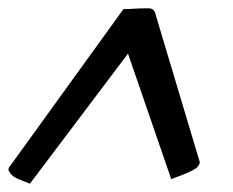

<svg xmlns="http://www.w3.org/2000/svg" viewBox="-20 -713 560 462"><path d="M338 -693Q352 -693 355 -676L461 -322Q458 -312 450 -307Q439 -300 421 -293Q403 -286 392 -282L288 -584L52 -271Q41 -275 25.5 -281.5Q10 -288 5 -296Q2 -300 1 -302Q0 -304 1 -309L277 -691Q288 -691 301.5 -692Q315 -693 338 -693Z"/></svg>

Font: Lusitana
Style: Bold Italic
Weight: 700
Designer: Ana Paula Megda
Foundry: Ana Paula Megda
Version: Version 1.000; ttfautohint (v1.1) -l 8 -r 50 -G 200 -x 14 -D